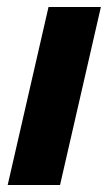

<svg xmlns="http://www.w3.org/2000/svg" viewBox="-20 -530 311 550"><path d="M2 0 119 -510H269L152 0Z"/></svg>

Font: Instrument Sans
Style: Bold Italic
Weight: 700
Italic angle: -13°
Designer: Rodrigo Fuenzalida
Foundry: fragTYPE
Version: Version 1.000;gftools[0.9.28]